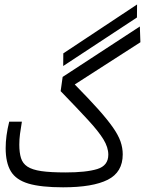

<svg xmlns="http://www.w3.org/2000/svg" viewBox="-20 -821 637 844"><path d="M257.3 2.4Q160.2 2.4 105.2 -13.9Q50.3 -30.3 27.6 -68.1Q4.9 -106 4.9 -169.9Q4.9 -223.6 20.5 -286.1H76.2Q70.8 -254.9 67.9 -231.9Q64.9 -209 64.9 -185.1Q64.9 -149.9 72.3 -126.2Q79.6 -102.5 100.6 -88.6Q121.6 -74.7 161.9 -68.8Q202.1 -63 268.6 -63Q358.9 -63 407.5 -77.9Q456.1 -92.8 456.1 -141.1Q456.1 -173.3 434.6 -208.5Q413.1 -243.7 366.9 -293.7Q320.8 -343.8 246.6 -420.4L255.4 -482.9L594.7 -704.6L597.2 -635.3L308.6 -449.7Q371.1 -386.2 411.9 -340.6Q452.6 -294.9 476.3 -261Q500 -227.1 509.8 -199Q519.5 -170.9 519.5 -142.6Q519.5 -64 453.6 -30.8Q387.7 2.4 257.3 2.4ZM257.8 -530.8 258.3 -586.4 582.5 -801.3 582 -744.1Z"/></svg>

Font: CaskaydiaMono NF Light
Style: Regular
Weight: 300
Designer: Aaron Bell
Foundry: Saja Typeworks
Version: Version 2111.001; ttfautohint (v1.8.4);Nerd Fonts 3.1.1